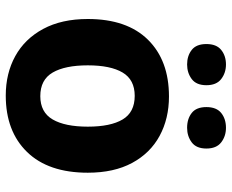

<svg xmlns="http://www.w3.org/2000/svg" viewBox="-89 -706 805 667"><g transform="rotate(90 313.5 -372.5)"><path d="M580 -275Q580 -138 508 -64Q436 10 312 10Q235 10 175 -23Q115 -56 80.5 -120Q46 -184 46 -275Q46 -411 118 -484Q190 -557 315 -557Q392 -557 452 -524.5Q512 -492 546 -429Q580 -366 580 -275ZM207 -275Q207 -196 232 -153Q257 -110 314 -110Q370 -110 395 -153Q420 -196 420 -275Q420 -354 395 -396Q370 -438 313 -438Q257 -438 232 -396Q207 -354 207 -275ZM133 -687Q133 -722 153.5 -738.5Q174 -755 204 -755Q233 -755 254.5 -738.5Q276 -722 276 -687Q276 -652 254.5 -636Q233 -620 204 -620Q174 -620 153.5 -636Q133 -652 133 -687ZM352 -687Q352 -722 372.5 -738.5Q393 -755 424 -755Q453 -755 474.5 -738.5Q496 -722 496 -687Q496 -652 474.5 -636Q453 -620 424 -620Q393 -620 372.5 -636Q352 -652 352 -687Z"/></g></svg>

Font: Noto Sans Oriya
Style: Bold
Weight: 700
Designer: Amélie Bonet and Sol Matas
Foundry: Google LLC
Version: Version 2.006; ttfautohint (v1.8.4.7-5d5b)